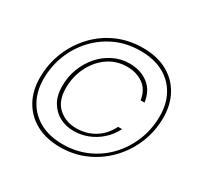

<svg xmlns="http://www.w3.org/2000/svg" viewBox="-150 -875 1085 1054"><g transform="rotate(30 393.0 -348.0)"><path d="M348 2Q259 2 195 -33Q131 -68 96.5 -130Q62 -192 62 -274Q62 -361 93 -437.5Q124 -514 179.5 -573Q235 -632 309.5 -665Q384 -698 472 -698Q561 -698 625 -663.5Q689 -629 724 -566.5Q759 -504 759 -421Q759 -335 727.5 -258.5Q696 -182 640 -123.5Q584 -65 509.5 -31.5Q435 2 348 2ZM367 -112Q319 -112 279 -133Q239 -154 215 -195Q191 -236 191 -296Q191 -354 211 -406.5Q231 -459 266.5 -499.5Q302 -540 349.5 -563.5Q397 -587 451 -587Q522 -587 570 -550Q618 -513 628 -442H603Q594 -504 551 -534.5Q508 -565 449 -565Q380 -565 327 -527.5Q274 -490 244 -428.5Q214 -367 214 -296Q214 -214 260 -173Q306 -132 373 -132Q435 -132 486.5 -162.5Q538 -193 569 -254H594Q572 -210 536.5 -178Q501 -146 457.5 -129Q414 -112 367 -112ZM352 -19Q436 -19 506.5 -50.5Q577 -82 629 -138Q681 -194 709.5 -266Q738 -338 738 -419Q738 -496 706 -554Q674 -612 614 -644.5Q554 -677 468 -677Q384 -677 314 -645.5Q244 -614 192 -558.5Q140 -503 111.5 -431Q83 -359 83 -278Q83 -202 115 -143.5Q147 -85 207 -52Q267 -19 352 -19Z"/></g></svg>

Font: DM Sans 28pt Thin
Style: Italic
Weight: 250
Italic angle: -10°
Version: Version 4.004;gftools[0.9.30]